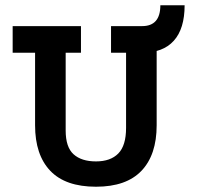

<svg xmlns="http://www.w3.org/2000/svg" viewBox="-20 -688 774 728"><path d="M574 -213Q574 -101 516.5 -40.5Q459 20 344 20Q228 20 170.5 -40.5Q113 -101 113 -213V-488H28V-589H287V-488H229V-193Q229 -130 259 -103Q289 -76 344 -76Q399 -76 428.5 -106Q458 -136 458 -203V-488H401V-589H574ZM519 -488V-589Q588 -589 588 -668H680Q680 -579 639 -533.5Q598 -488 519 -488Z"/></svg>

Font: Podkova
Style: Bold
Weight: 700
Designer: Ilya Yudin
Foundry: Cyreal (www.cyreal.org)
Version: Version 2.102; ttfautohint (v1.8.1.43-b0c9)